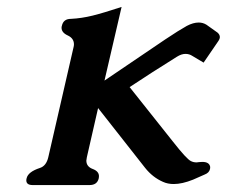

<svg xmlns="http://www.w3.org/2000/svg" viewBox="-20 -529 660 559"><path d="M334 -508.8 284.2 -294.4 460.9 -414.1Q501 -440.9 523.9 -453.6Q542.5 -463.4 558.6 -463.4Q570.8 -463.4 581.1 -457L613.3 -434.1Q620.1 -428.2 620.1 -420.9Q620.1 -418.9 619.6 -417.5Q619.1 -415 616.2 -410.2L572.8 -346.7L540 -366.2Q531.2 -372.1 520 -372.1Q508.3 -372.1 495.1 -363.8Q417.5 -315.4 357.4 -275.4L483.9 -116.2Q523.4 -65.9 535.6 -60.1Q543 -56.2 552.2 -56.2Q554.7 -56.2 560.5 -57.1Q564.9 -57.6 569.3 -57.6Q588.9 -57.6 591.8 -43.9Q592.3 -40 591.3 -36.6Q588.9 -25.9 576.2 -21L542 -5.9Q510.3 6.8 485.8 6.8Q468.3 6.8 454.6 0.5Q424.3 -12.7 402.3 -40.5L265.6 -214.4L232.9 -71.3Q231.9 -65.9 231.4 -61.5Q231.4 -43.9 249.8 -37.1Q268.1 -30.3 268.1 -16.1Q268.1 -13.2 267.6 -10.3Q263.2 9.8 240.7 9.8H75.2Q56.6 9.8 56.6 -3.9Q56.6 -6.8 57.6 -10.3Q62 -28.8 96.2 -40Q114.7 -45.9 120.6 -71.3L193.8 -390.1Q195.3 -395.5 195.3 -399.9Q195.3 -417.5 177.2 -425.8Q159.2 -434.1 159.2 -448.2Q159.2 -451.2 160.2 -454.1Q164.6 -474.1 186.5 -474.1Q217.3 -475.6 249.8 -483.6Q282.2 -491.7 334 -508.8Z"/></svg>

Font: Caudex
Style: Bold
Weight: 700
Italic angle: -13°
Version: Version 1.04